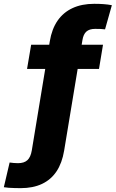

<svg xmlns="http://www.w3.org/2000/svg" viewBox="-109 -770 606 1006"><path d="M430.7 -535.6 409.7 -408.7H32.7L54.2 -535.6ZM-0.5 215.8Q-16.6 215.8 -32.7 215.3Q-48.8 214.8 -63 213.9Q-77.1 212.9 -88.9 210.9L-58.6 81.5Q-48.8 83 -36.9 84Q-24.9 85 -14.6 85Q17.6 85 34.7 69.1Q51.8 53.2 57.6 18.1L151.9 -553.7Q162.6 -618.2 192.6 -661.6Q222.7 -705.1 271 -727.5Q319.3 -750 384.8 -750Q411.6 -750 434.6 -748.3Q457.5 -746.6 477.1 -742.7L441.4 -616.2Q431.6 -617.7 418.5 -618.2Q405.3 -618.7 389.2 -618.7Q359.4 -618.7 343.5 -604.5Q327.6 -590.3 322.8 -559.1L227.1 19Q216.3 84 187.3 127.7Q158.2 171.4 111.1 193.6Q64 215.8 -0.5 215.8Z"/></svg>

Font: Inter 20pt ExtraBold
Style: Italic
Weight: 800
Italic angle: -9.3988°
Version: Version 4.001;git-66647c0bb